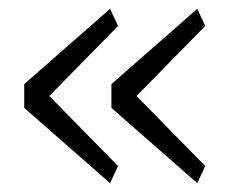

<svg xmlns="http://www.w3.org/2000/svg" viewBox="-20 -506 537 436"><path d="M230 -90 35 -261V-315L230 -486L248 -447L92 -288L248 -129ZM428 -90 233 -261V-315L428 -486L446 -447L290 -288L446 -129Z"/></svg>

Font: Plexus Sans Light
Style: Regular
Weight: 300
Version: Version 2.001;PS 002.001;hotconv 1.0.70;makeotf.lib2.5.58329